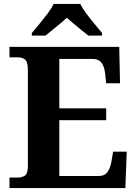

<svg xmlns="http://www.w3.org/2000/svg" viewBox="-20 -951 693 971"><path d="M28 0V-53H70Q91 -53 106 -63Q121 -73 121 -113V-596Q121 -639 106.5 -650Q92 -661 70 -661H28V-714H583L587 -530H517L512 -577Q508 -614 493.5 -633.5Q479 -653 448 -653H280V-403H517V-343H280V-61H480Q510 -61 524.5 -82.5Q539 -104 544 -137L552 -184H621L614 0ZM141 -784Q157 -803 178.5 -829Q200 -855 220.5 -882Q241 -909 251 -931H386Q397 -909 417 -882Q437 -855 459 -829Q481 -803 496 -784V-771H427Q413 -782 393 -798Q373 -814 353 -831Q333 -848 318 -861Q296 -841 263.5 -814.5Q231 -788 210 -771H141Z"/></svg>

Font: Noto Serif Vithkuqi
Style: Regular
Weight: 400
Version: Version 1.005